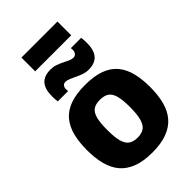

<svg xmlns="http://www.w3.org/2000/svg" viewBox="-277 -1029 1134 1134"><g transform="rotate(-45 290.0 -462.0)"><path d="M26 -273Q26 -339 39 -391Q52 -443 82 -479.5Q112 -516 163 -535Q214 -554 290 -554Q366 -554 417 -535Q468 -516 498 -479.5Q528 -443 541 -391Q554 -339 554 -273Q554 -206 540 -153Q526 -100 495 -64Q464 -28 413.5 -9Q363 10 290 10Q217 10 166.5 -9Q116 -28 85 -64Q54 -100 40 -153Q26 -206 26 -273ZM195 -273Q195 -213 204.5 -178Q214 -143 235 -128.5Q256 -114 290 -114Q325 -114 345.5 -128.5Q366 -143 376 -178Q386 -213 386 -273Q386 -333 377 -367Q368 -401 347 -415.5Q326 -430 290 -430Q254 -430 233.5 -415.5Q213 -401 204 -367Q195 -333 195 -273ZM108 -599Q106 -611 105.5 -623Q105 -635 105 -645Q105 -705 131 -734Q157 -763 211 -763Q233 -763 253.5 -756Q274 -749 292.5 -739.5Q311 -730 327 -723Q343 -716 357 -716Q366 -716 372.5 -721Q379 -726 382.5 -734Q386 -742 386 -751Q386 -754 385.5 -759Q385 -764 385 -767H471Q473 -755 473.5 -743.5Q474 -732 474 -721Q474 -661 448 -631.5Q422 -602 368 -602Q348 -602 327.5 -609Q307 -616 288 -625.5Q269 -635 251.5 -642Q234 -649 222 -649Q208 -649 200.5 -640Q193 -631 193 -616Q193 -612 193.5 -607Q194 -602 194 -599ZM139 -819V-934H440V-819Z"/></g></svg>

Font: Georama ExtraCondensed Thin
Style: Bold
Weight: 700
Version: Version 1.001